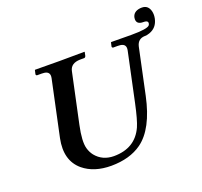

<svg xmlns="http://www.w3.org/2000/svg" viewBox="-133 -922 1142 1086"><g transform="rotate(-20 438.0 -379.0)"><path d="M786.1 -612.8Q744.6 -611.3 734.9 -568.8L676.3 -293Q636.7 -107.4 542.5 -39.6Q470.7 11.7 359.4 12.2Q255.4 12.2 191.4 -41Q112.8 -107.4 138.7 -233.9L210 -568.8Q218.3 -606.9 181.6 -611.8Q173.8 -612.8 165.5 -612.8H138.2Q131.8 -614.7 131.8 -621.1L137.2 -645L139.2 -646Q140.1 -646 285.2 -645L435.5 -646L437 -645L432.1 -621.1Q429.2 -613.8 422.4 -612.8H396.5Q341.8 -611.3 332 -568.8L267.6 -267.1Q247.6 -173.8 259.8 -129.9Q267.1 -104 282.7 -84Q322.8 -34.7 391.1 -34.2Q519.5 -34.2 568.4 -142.1Q585.4 -180.7 605.5 -274.9L668 -568.8Q676.3 -606.9 639.6 -611.8Q631.8 -612.8 623.5 -612.8H596.2Q589.8 -614.7 589.8 -621.1L595.2 -645L597.2 -646Q598.1 -646 717.3 -645Q814 -645 828.1 -661.6Q831.5 -666.5 832.5 -670.9Q835.9 -687 815.9 -689.5Q811 -689.9 805.7 -689.9Q767.1 -689.9 766.6 -720.7Q766.6 -726.1 767.6 -731Q774.4 -764.2 814.9 -769.5Q819.8 -770 825.7 -770Q863.8 -770 874 -730Q878.9 -709.5 874 -686Q862.8 -634.3 815.9 -618.2Q801.3 -612.8 786.1 -612.8Z"/></g></svg>

Font: Linux Libertine Slanted O
Style: Bold Slanted
Weight: 700
Designer: Philipp H. Poll
Foundry: Philipp H. Poll
Version: Version 5.0.0